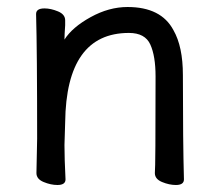

<svg xmlns="http://www.w3.org/2000/svg" viewBox="-20 -511 628 548"><path d="M482 17Q463 17 442.5 8.5Q422 0 422 -17Q424 -34 424 -293Q424 -351 409 -384Q394 -417 348 -417Q169 -417 166 -162L164 -97Q164 -59 167 1Q167 17 144 17Q125 17 104.5 8.5Q84 0 84 -17L86 -115Q86 -364 83 -471Q83 -487 107 -487Q125 -487 145.5 -478.5Q166 -470 166 -453V-439Q164 -411 164 -398Q186 -433 238.5 -462Q291 -491 344 -491Q440 -491 475 -425Q502 -378 502 -297Q502 -105 505 1Q505 17 482 17Z"/></svg>

Font: linja waso lili
Style: Bold
Weight: 400
Designer: Fontworks Inc.
Version: Version 1.000;August 6, 2022;FontCreator 14.0.0.2814 64-bit